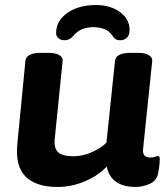

<svg xmlns="http://www.w3.org/2000/svg" viewBox="-20 -735 665 763"><path d="M209 8Q123 8 81.5 -33.5Q40 -75 49 -164L81 -493Q84 -525 144 -525H172Q202 -525 216.5 -515.5Q231 -506 229 -494L198 -188Q193 -148 210 -131Q227 -114 272 -114Q309 -114 345.5 -130.5Q382 -147 403 -168L437 -493Q440 -525 500 -525H528Q558 -525 572 -515.5Q586 -506 585 -494L549 -147Q546 -126 554 -117.5Q562 -109 578 -109Q588 -109 596 -112Q604 -115 607 -115Q615 -115 615 -103Q615 -99 614 -84.5Q613 -70 608 -44Q602 -16 574 -4Q546 8 520 8Q472 8 442.5 -11.5Q413 -31 404 -73Q373 -39 319.5 -15.5Q266 8 209 8ZM361 -715Q419 -715 457 -687Q495 -659 495 -616Q495 -595 484 -585Q473 -575 458 -575Q445 -575 438.5 -580Q432 -585 426 -594Q414 -612 394.5 -619.5Q375 -627 351 -627Q300 -627 273 -594Q257 -575 236 -575Q222 -575 212.5 -583Q203 -591 203 -604Q203 -652 247.5 -683.5Q292 -715 361 -715Z"/></svg>

Font: Asap Semi Expanded Semi Expanded Regular
Style: Bold Italic
Weight: 700
Width: 6
Italic angle: -6°
Designer: Pablo Cosgaya
Foundry: Omnibus-Type
Version: Version 3.001; ttfautohint (v1.8.4.7-5d5b)